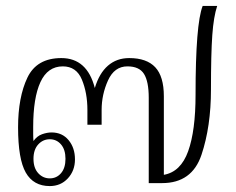

<svg xmlns="http://www.w3.org/2000/svg" viewBox="-20 -618 797 648"><path d="M41 -188Q41 -290 72.5 -356Q104 -422 187 -422Q274 -422 300 -321Q315 -371 344.5 -396.5Q374 -422 416 -422Q475 -422 504 -391Q533 -360 533 -293V-28Q590 -38 615 -107.5Q640 -177 640 -298Q640 -537 664 -598H713Q701 -562 696.5 -499.5Q692 -437 692 -316Q692 -191 660 -95.5Q628 0 527 0H482V-288Q482 -343 466 -368.5Q450 -394 410 -394Q366 -394 344.5 -346.5Q323 -299 323 -247V-197H275V-247Q275 -304 256.5 -349Q238 -394 192 -394Q141 -394 116.5 -341Q92 -288 92 -189V-166Q92 -150 93 -142Q105 -159 122 -165Q139 -171 154 -171Q190 -171 211.5 -145Q233 -119 233 -80Q233 -42 209 -16Q185 10 148 10Q93 10 67 -35.5Q41 -81 41 -188ZM201 -82Q201 -113 186 -130.5Q171 -148 148 -148Q125 -148 109 -130.5Q93 -113 93 -82Q93 -51 109 -33.5Q125 -16 148 -16Q171 -16 186 -33.5Q201 -51 201 -82Z"/></svg>

Font: Taviraj ExtraLight
Style: Regular
Weight: 275
Designer: Katatrad Team
Foundry: CadsonDemak
Version: Version 1.001